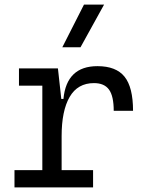

<svg xmlns="http://www.w3.org/2000/svg" viewBox="-20 -815 626 835"><path d="M248 -222.7V-75.2H384.8V0H43V-75.2H164.1V-442.4H62.5V-517.6H231.9L246.6 -384.8H255.9Q269.5 -527.3 403.8 -527.3Q484.9 -527.3 521.7 -481.4Q558.6 -435.5 558.6 -333H474.6Q474.6 -397 454.1 -425.3Q433.6 -453.6 388.7 -453.6Q317.9 -453.6 283 -393.6Q248 -333.5 248 -222.7ZM251 -609.4 345.2 -794.9H432.6L330.1 -609.4Z"/></svg>

Font: Cascadia Code NF SemiLight
Style: Regular
Weight: 350
Monospace: yes
Designer: Aaron Bell
Foundry: Saja Typeworks
Version: Version 2404.023; ttfautohint (v1.8.4)